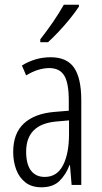

<svg xmlns="http://www.w3.org/2000/svg" viewBox="-20 -785 431 815"><path d="M195 -542Q264 -542 294.5 -497.5Q325 -453 325 -360V0H284L277 -84H275Q260 -44 232.5 -17Q205 10 156 10Q114 10 87.5 -11Q61 -32 48.5 -66Q36 -100 36 -140Q36 -219 81.5 -261Q127 -303 211 -310L272 -315V-358Q272 -433 252.5 -464.5Q233 -496 189 -496Q168 -496 143.5 -489Q119 -482 91 -465L73 -507Q130 -542 195 -542ZM217 -269Q91 -257 91 -141Q91 -88 111.5 -61Q132 -34 170 -34Q222 -34 247.5 -83.5Q273 -133 273 -216V-274ZM315 -757Q300 -734 277 -705.5Q254 -677 229 -650.5Q204 -624 184 -606H151V-618Q182 -658 206 -693Q230 -728 251 -765H315Z"/></svg>

Font: Noto Sans Myanmar ExtraCondensed Light
Style: Regular
Weight: 300
Width: 2
Designer: Monotype Design Team
Foundry: Monotype Imaging Inc.
Version: Version 2.107; ttfautohint (v1.8.4.7-5d5b)